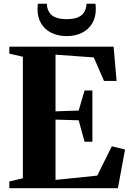

<svg xmlns="http://www.w3.org/2000/svg" viewBox="-20 -988 688 1008"><path d="M100 -52V-690L29 -706.5V-743H576.5L592 -563H526L472.5 -686.5L271.5 -701V-403.5L393 -407.5L424 -513H465V-244H424L393 -356.5L271.5 -360V-43.5L490.5 -66L567 -220L636.5 -203L599 0H29V-35.5ZM330 -798.5Q284 -798.5 249.5 -815.8Q215 -833 196 -864.8Q177 -896.5 177 -940Q177 -949.5 177.5 -955.8Q178 -962 179 -968.5H226Q226 -964.5 226.5 -959.8Q227 -955 228 -950Q233 -928.5 245.2 -914.8Q257.5 -901 278.5 -894.2Q299.5 -887.5 330 -887.5Q360.5 -887.5 381.5 -894.2Q402.5 -901 415 -914.8Q427.5 -928.5 432 -950Q433 -955 433.5 -959.8Q434 -964.5 434 -968.5H481Q482 -962 482.5 -955.8Q483 -949.5 483 -940.5Q483 -896.5 463.8 -864.8Q444.5 -833 410.2 -815.8Q376 -798.5 330 -798.5Z"/></svg>

Font: Merriweather 96pt ExtraBold
Style: Regular
Weight: 800
Version: Version 2.100